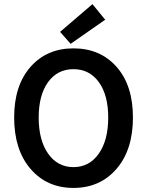

<svg xmlns="http://www.w3.org/2000/svg" viewBox="-20 -901 714 933"><path d="M336.9 12.2Q208 12.2 128.4 -80.3Q48.8 -172.9 48.8 -330.1Q48.8 -485.8 128.2 -575.9Q207.5 -666 336.9 -666Q466.8 -666 546.4 -576.2Q626 -486.3 626 -330.1Q626 -172.9 546.1 -80.3Q466.3 12.2 336.9 12.2ZM505.9 -330.1Q505.9 -439 460.2 -502Q414.6 -564.9 336.9 -564.9Q259.3 -564.9 213.6 -502Q168 -439 168 -330.1Q168 -219.7 213.9 -154.3Q259.8 -88.9 336.9 -88.9Q414.1 -88.9 460 -154.3Q505.9 -219.7 505.9 -330.1ZM323.2 -688 272 -746.1 429.2 -880.9 491.2 -805.2Z"/></svg>

Font: Toshiba Sans Medium
Style: Regular
Weight: 500
Designer: Paul D. Hunt
Foundry: Toshiba Corporation
Version: Version 2.020;PS 2.0;hotconv 1.0.86;makeotf.lib2.5.63406